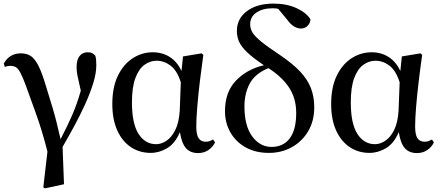

<svg xmlns="http://www.w3.org/2000/svg" viewBox="-20 -833 2445 1065"><path d="M220.2 206.1 243.2 7.8Q212.4 -112.8 178.7 -205.1Q145 -297.4 122.1 -361.8Q104.5 -408.7 92.3 -431.2Q80.1 -453.6 67.4 -460.7Q54.7 -467.8 35.2 -467.8Q22 -467.8 6.8 -461.9L1 -480Q31.7 -537.1 96.2 -537.1Q123 -537.1 144.8 -525.9Q166.5 -514.6 186.3 -481Q206.1 -447.3 227.1 -380.9Q245.6 -322.3 270 -240.7Q294.4 -159.2 315.9 -61Q354.5 -134.3 381.6 -197.3Q408.7 -260.3 428.2 -330.1Q415 -385.7 409.9 -412.1Q404.8 -438.5 404.8 -460.9Q404.8 -501 421.1 -522Q437.5 -543 465.8 -543Q481.9 -543 491 -538.3Q500 -533.7 508.8 -523.9Q512.2 -510.7 513.2 -498.8Q514.2 -486.8 514.2 -471.2Q514.2 -427.7 497.8 -373.8Q481.4 -319.8 454.3 -259.5Q427.2 -199.2 394 -137.7Q360.8 -76.2 327.1 -18.1L335 189L229 211.9Z M815.9 15.1Q753.9 15.1 705.8 -17.1Q657.7 -49.3 630.4 -109.9Q603 -170.4 603 -255.9Q603 -350.1 634.5 -414.1Q666 -478 717 -510.5Q768.1 -543 827.1 -543Q880.9 -543 921.9 -516.8Q962.9 -490.7 986.8 -439L995.1 -520L1098.1 -537.1L1107.9 -528.8Q1097.7 -457 1088.6 -381.6Q1079.6 -306.2 1074.2 -240.5Q1068.8 -174.8 1068.8 -131.8Q1068.8 -85 1082 -65.9Q1095.2 -46.9 1120.1 -46.9Q1133.8 -46.9 1143.1 -50.3Q1152.3 -53.7 1162.1 -59.1L1172.9 -43Q1161.1 -18.1 1136.5 -1Q1111.8 16.1 1079.1 16.1Q1036.1 16.1 1012 -10.7Q987.8 -37.6 978 -100.1Q951.2 -37.1 907 -11Q862.8 15.1 815.9 15.1ZM982.9 -377Q961.9 -442.4 926 -469.2Q890.1 -496.1 849.1 -496.1Q812.5 -496.1 781.2 -473.4Q750 -450.7 731 -400.1Q711.9 -349.6 711.9 -265.1Q711.9 -147.5 748.5 -90.3Q785.2 -33.2 846.2 -33.2Q874.5 -33.2 903.3 -52.2Q932.1 -71.3 952.6 -112.5Q973.1 -153.8 977.1 -221.2Z M1471.7 15.1Q1397.9 15.1 1343 -15.4Q1288.1 -45.9 1258.1 -98.4Q1228 -150.9 1228 -216.8Q1228 -321.8 1288.3 -385.3Q1348.6 -448.7 1443.8 -471.2Q1384.3 -511.2 1351.8 -542Q1319.3 -572.8 1306.6 -600.8Q1293.9 -628.9 1293.9 -661.1Q1293.9 -729.5 1349.6 -771.2Q1405.3 -813 1497.1 -813Q1568.8 -813 1623.3 -788.6Q1677.7 -764.2 1702.1 -726.1Q1701.2 -705.1 1686.3 -689.9Q1671.4 -674.8 1648.9 -674.8Q1630.4 -674.8 1611.1 -686.3Q1591.8 -697.8 1572.8 -724.1L1522.9 -784.2Q1507.8 -787.1 1492.7 -787.1Q1438 -787.1 1402.8 -763.7Q1367.7 -740.2 1367.7 -698.2Q1367.7 -674.3 1380.4 -652.8Q1393.1 -631.3 1429.4 -601.8Q1465.8 -572.3 1537.1 -524.9Q1604.5 -479 1645.3 -435.5Q1686 -392.1 1704.6 -344.2Q1723.1 -296.4 1723.1 -237.8Q1723.1 -161.6 1689.2 -104.7Q1655.3 -47.9 1598.4 -16.4Q1541.5 15.1 1471.7 15.1ZM1468.8 -455.1Q1394.5 -424.3 1365.2 -369.4Q1335.9 -314.5 1335.9 -243.2Q1335.9 -134.3 1379.2 -76.2Q1422.4 -18.1 1485.8 -18.1Q1551.8 -18.1 1587.4 -65.9Q1623 -113.8 1623 -206.1Q1623 -287.1 1583.5 -347.2Q1543.9 -407.2 1468.8 -455.1Z M2029.8 15.1Q1967.8 15.1 1919.7 -17.1Q1871.6 -49.3 1844.2 -109.9Q1816.9 -170.4 1816.9 -255.9Q1816.9 -350.1 1848.4 -414.1Q1879.9 -478 1930.9 -510.5Q1981.9 -543 2041 -543Q2094.7 -543 2135.7 -516.8Q2176.8 -490.7 2200.7 -439L2209 -520L2312 -537.1L2321.8 -528.8Q2311.5 -457 2302.5 -381.6Q2293.5 -306.2 2288.1 -240.5Q2282.7 -174.8 2282.7 -131.8Q2282.7 -85 2295.9 -65.9Q2309.1 -46.9 2334 -46.9Q2347.7 -46.9 2356.9 -50.3Q2366.2 -53.7 2376 -59.1L2386.7 -43Q2375 -18.1 2350.3 -1Q2325.7 16.1 2293 16.1Q2250 16.1 2225.8 -10.7Q2201.7 -37.6 2191.9 -100.1Q2165 -37.1 2120.8 -11Q2076.7 15.1 2029.8 15.1ZM2196.8 -377Q2175.8 -442.4 2139.9 -469.2Q2104 -496.1 2063 -496.1Q2026.4 -496.1 1995.1 -473.4Q1963.9 -450.7 1944.8 -400.1Q1925.8 -349.6 1925.8 -265.1Q1925.8 -147.5 1962.4 -90.3Q1999 -33.2 2060.1 -33.2Q2088.4 -33.2 2117.2 -52.2Q2146 -71.3 2166.5 -112.5Q2187 -153.8 2190.9 -221.2Z"/></svg>

Font: Source Han Serif TW SemiBold
Style: Regular
Weight: 600
Designer: Ryoko NISHIZUKA Ë•øÂ°öÊ∂ºÂ≠ê (kana & ideographs); Frank Grie√ühammer (Latin, Greek & Cyrillic); Wenlong ZHANG Âº†ÊñáÈæô 
Foundry: Adobe
Version: Version 2.003;hotconv 1.1.1;makeotfexe 2.6.0